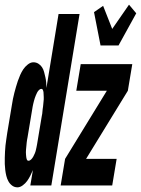

<svg xmlns="http://www.w3.org/2000/svg" viewBox="-46 -795 604 823"><path d="M29 8Q16 8 6 0.5Q-4 -7 -10 -18Q-16 -29 -19 -41.5Q-22 -54 -23.5 -66.5Q-25 -79 -25.5 -92Q-26 -105 -25.5 -118.5Q-25 -132 -24.5 -145Q-24 -158 -22.5 -171.5Q-21 -185 -19 -198Q-17 -211 -15 -225L5 -345Q7 -358 9.5 -371Q12 -384 15.5 -397Q19 -410 22.5 -422.5Q26 -435 30.5 -448Q35 -461 40.5 -473.5Q46 -486 53.5 -497.5Q61 -509 73 -518.5Q85 -528 97 -528Q109 -528 118.5 -522Q128 -516 134 -507Q140 -498 143 -486.5Q146 -475 148.5 -464Q151 -453 152 -441.5Q153 -430 153 -418L205 -735H295L174 0H84L95 -66Q90 -54 84 -42Q78 -30 70.5 -19.5Q63 -9 51.5 -0.5Q40 8 29 8ZM76 -106Q82 -106 87.5 -111.5Q93 -117 96.5 -123.5Q100 -130 103 -137Q106 -144 107.5 -150.5Q109 -157 110.5 -164Q112 -171 113 -177L133 -297Q134 -302 135 -307.5Q136 -313 136 -318Q136 -323 137 -328Q138 -333 138.5 -338Q139 -343 139.5 -348Q140 -353 140.5 -358.5Q141 -364 141.5 -369Q142 -374 141.5 -379Q141 -384 141 -389Q141 -394 140.5 -399Q140 -404 138 -409Q136 -414 131 -414Q126 -414 121 -409Q116 -404 113 -398Q110 -392 107.5 -386Q105 -380 103 -374Q101 -368 99.5 -362Q98 -356 96.5 -350Q95 -344 94 -338Q93 -332 92 -326L72 -206Q71 -201 70 -195.5Q69 -190 68.5 -184.5Q68 -179 67.5 -174Q67 -169 66.5 -163.5Q66 -158 65.5 -153Q65 -148 65 -142.5Q65 -137 65.5 -132Q66 -127 66.5 -122Q67 -117 69 -111.5Q71 -106 76 -106ZM385 -600 357 -743 396 -770 435 -671 507 -775 538 -738 462 -600ZM214 0 233 -114 412 -406H281L300 -520H521L502 -406L323 -114H454L435 0Z"/></svg>

Font: Iosevka Heavy Oblique
Style: Regular
Weight: 900
Italic angle: -9°
Monospace: yes
Designer: Belleve Invis
Foundry: Belleve Invis
Version: Version 32.5.0; ttfautohint (v1.8.4)